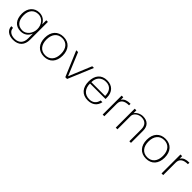

<svg xmlns="http://www.w3.org/2000/svg" viewBox="347 -1948 3582 3582"><g transform="rotate(45 2138.0 -157.0)"><path d="M302 -49C180 -49 118 -132 118 -270C118 -399 188 -477 301 -477C409 -477 483 -382 483 -264C483 -154 403 -49 302 -49ZM73 -266C73 -111 149 -14 289 -14C384 -14 447 -63 483 -148V-21C483 95 419 163 307 163C213 163 145 116 145 39H100C100 137 186 198 299 198C449 198 526 111 526 -29V-500H483V-391C444 -469 379 -512 293 -512C158 -512 73 -407 73 -266Z M693 -250C693 -89 783 11 931 11C1078 11 1167 -89 1167 -250C1167 -411 1078 -511 931 -511C783 -511 693 -411 693 -250ZM739 -250C739 -393 814 -476 930 -476C1048 -476 1121 -392 1121 -250C1121 -107 1047 -24 930 -24C813 -24 739 -107 739 -250Z M1696 -500 1509 -49 1322 -500H1274L1485 0H1532L1741 -500Z M1848 -251C1848 -93 1930 11 2085 11C2205 11 2284 -52 2304 -160H2259C2240 -72 2184 -24 2091 -24C1966 -24 1894 -110 1894 -243H2303V-282C2303 -423 2219 -512 2080 -512C1931 -512 1848 -411 1848 -251ZM1894 -278C1894 -402 1969 -477 2084 -477C2203 -477 2259 -395 2258 -278Z M2515 -432V-500H2471V0H2515V-330C2515 -423 2576 -470 2697 -470V-510C2608 -510 2554 -489 2521 -442Z M2860 -358C2866 -426 2943 -478 3017 -478C3118 -478 3175 -424 3175 -314V0H3218V-318C3218 -445 3148 -511 3027 -511C2963 -511 2892 -477 2860 -425V-500H2816V0H2860Z M3384 -250C3384 -89 3474 11 3622 11C3769 11 3858 -89 3858 -250C3858 -411 3769 -511 3622 -511C3474 -511 3384 -411 3384 -250ZM3430 -250C3430 -393 3505 -476 3621 -476C3739 -476 3812 -392 3812 -250C3812 -107 3738 -24 3621 -24C3504 -24 3430 -107 3430 -250Z M4068 -432V-500H4024V0H4068V-330C4068 -423 4129 -470 4250 -470V-510C4161 -510 4107 -489 4074 -442Z"/></g></svg>

Font: Perun ExtraLight
Style: Regular
Weight: 200
Foundry: Copyright (c) Stefan Peev, Context Ltd, 2016
Version: Version 1.089